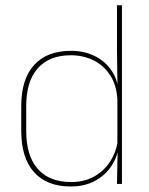

<svg xmlns="http://www.w3.org/2000/svg" viewBox="-20 -684 554 714"><path d="M243 9.5Q154 9.5 106.5 -43.8Q59 -97 59 -197V-289.5Q59 -389.5 106.8 -442.2Q154.5 -495 244.5 -495Q294.5 -495 334.5 -474.5Q374.5 -454 397.8 -417Q421 -380 421.5 -330H427.5L416.5 -313.5Q413.5 -368.5 389.2 -405Q365 -441.5 327 -460Q289 -478.5 243.5 -478.5Q163.5 -478.5 120.5 -430.2Q77.5 -382 77.5 -289.5V-197Q77.5 -104.5 120.5 -55.8Q163.5 -7 245 -7Q291.5 -7 328 -26.5Q364.5 -46 388 -81Q411.5 -116 418.5 -162.5L427.5 -144H422Q417.5 -101.5 394.5 -66.8Q371.5 -32 333 -11.2Q294.5 9.5 243 9.5ZM415 0 417.5 -130.5 416.5 -138V-346.5L417 -356L415 -494.5V-664.5H433.5V0Z"/></svg>

Font: Anek Bangla Thin
Style: Regular
Weight: 250
Designer: Sulekha Rajkumar (Bangla), Yesha Goshar (Latin)
Foundry: Ek Type
Version: Version 1.003